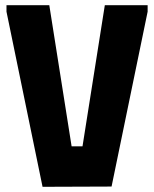

<svg xmlns="http://www.w3.org/2000/svg" viewBox="-20 -720 594 740"><path d="M5 -700H170L256 -156H298L384 -700H549V-675L410 -1L144 0L5 -675Z"/></svg>

Font: Phudu
Style: Bold
Weight: 700
Version: Version 1.005;gftools[0.9.23]